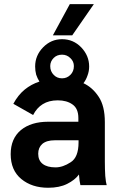

<svg xmlns="http://www.w3.org/2000/svg" viewBox="-20 -887 572 920"><path d="M429.7 -867.2Q401.4 -867.2 314.5 -867.2Q293.9 -830.1 233.4 -717.8Q255.9 -717.8 326.2 -717.8Q351.6 -754.9 429.7 -867.2ZM491.2 0Q487.3 -11.7 484.4 -43.9Q482.4 -75.2 482.4 -112.3Q482.4 -175.8 482.4 -301.8Q482.4 -378.9 453.1 -422.9Q423.8 -467.8 379.9 -488.3Q392.6 -504.9 399.4 -525.4Q407.2 -545.9 407.2 -568.4Q407.2 -620.1 369.1 -660.2Q331.1 -699.2 277.3 -699.2Q224.6 -699.2 186.5 -660.2Q148.4 -621.1 148.4 -568.4Q148.4 -547.9 153.3 -529.3Q159.2 -511.7 168.9 -496.1Q129.9 -483.4 98.6 -458Q66.4 -431.6 43.9 -389.6Q75.2 -372.1 138.7 -335.9Q156.2 -370.1 184.6 -387.7Q213.9 -406.2 256.8 -406.2Q299.8 -406.2 327.1 -386.7Q355.5 -367.2 355.5 -321.3Q355.5 -315.4 355.5 -303.7Q319.3 -303.7 210.9 -303.7Q128.9 -303.7 80.1 -263.7Q31.2 -222.7 31.2 -148.4Q31.2 -71.3 82 -29.3Q132.8 12.7 210.9 12.7Q264.6 12.7 301.8 -5.9Q338.9 -24.4 358.4 -50.8Q359.4 -34.2 361.3 -21.5Q363.3 -7.8 365.2 0Q407.2 0 491.2 0ZM277.3 -625Q300.8 -625 317.4 -608.4Q334 -592.8 334 -570.3Q334 -544.9 317.4 -528.3Q300.8 -511.7 277.3 -511.7Q252.9 -511.7 237.3 -528.3Q220.7 -544.9 220.7 -570.3Q220.7 -592.8 237.3 -609.4Q252.9 -625 277.3 -625ZM356.4 -205.1Q356.4 -132.8 318.4 -109.4Q281.2 -85 246.1 -85Q206.1 -85 184.6 -101.6Q163.1 -118.2 163.1 -150.4Q163.1 -179.7 182.6 -197.3Q203.1 -214.8 242.2 -214.8Q280.3 -214.8 356.4 -214.8Q356.4 -212.9 356.4 -205.1Z"/></svg>

Font: BM-Biotif
Style: Bold
Weight: 400
Designer: Deni Anggara
Version: Version 1.000;PS 001.000;hotconv 1.0.88;makeotf.lib2.5.64776